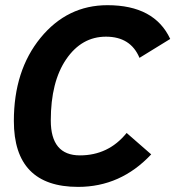

<svg xmlns="http://www.w3.org/2000/svg" viewBox="-20 -710 680 744"><path d="M282.7 14.2Q33.7 14.2 33.7 -241.2Q33.7 -437 137.2 -563.5Q240.7 -689.9 396.5 -689.9Q578.6 -689.9 639.6 -559.1L520.5 -485.8Q486.3 -567.9 390.6 -567.9Q296.4 -567.9 236.6 -480.5Q176.8 -393.1 176.8 -243.2Q176.8 -107.9 289.6 -107.9Q400.4 -107.9 470.7 -194.8L565.9 -111.8Q447.8 14.2 282.7 14.2Z"/></svg>

Font: Cadman
Style: Bold Italic
Weight: 700
Italic angle: -12°
Designer: Paul James MIller
Foundry: High-Logic / Made with FontCreator
Version: Version 2.114;March 28, 2021;FontCreator 13.0.0.2683 64-bit